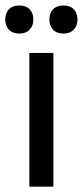

<svg xmlns="http://www.w3.org/2000/svg" viewBox="-38 -698 310 718"><path d="M71.7 0V-500H161.7V0ZM34.2 -572.5Q9.2 -572.5 -4.6 -587.1Q-18.3 -601.7 -18.3 -625Q-18.3 -649.2 -4.6 -663.3Q9.2 -677.5 34.2 -677.5Q59.2 -677.5 72.9 -663.3Q86.7 -649.2 86.7 -625Q86.7 -601.7 72.9 -587.1Q59.2 -572.5 34.2 -572.5ZM199.2 -572.5Q174.2 -572.5 160.4 -587.1Q146.7 -601.7 146.7 -625Q146.7 -649.2 160.4 -663.3Q174.2 -677.5 199.2 -677.5Q224.2 -677.5 237.9 -663.3Q251.7 -649.2 251.7 -625Q251.7 -601.7 237.9 -587.1Q224.2 -572.5 199.2 -572.5Z"/></svg>

Font: Familjen Grotesk GF
Style: Regular
Weight: 400
Designer: Anders Wikstroem, Jonas Baeckman, Matilda Gysing, Kristian Moeller
Foundry: Familjen STHLM AB
Version: Version 2.000; Beta; Release 4; Build 6